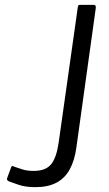

<svg xmlns="http://www.w3.org/2000/svg" viewBox="-20 -762 450 792"><path d="M295 -153Q288 -101 268 -64Q248 -27 213 -8.5Q178 10 126 10Q84 10 56 0Q28 -10 19 -13Q12 -16 10 -19Q8 -22 9 -26L26 -72Q27 -76 30 -77Q33 -78 40 -74Q52 -70 71.5 -63.5Q91 -57 119 -57Q168 -57 190.5 -84Q213 -111 222 -174L301 -733Q302 -739 304 -740.5Q306 -742 310 -742H367Q377 -742 375 -728L295 -153Z"/></svg>

Font: Libre Franklin Light
Style: Italic
Weight: 300
Italic angle: -8°
Designer: Pablo Impallari, Rodrigo Fuenzalida, Nhung Nguyen
Foundry: Impallari Type
Version: Version 3.000